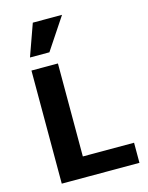

<svg xmlns="http://www.w3.org/2000/svg" viewBox="-133 -998 829 1079"><g transform="rotate(-15 281.0 -458.0)"><path d="M89 0V-658H243V0ZM137 0V-117H541V0ZM100 -731 166 -916H336L213 -731Z"/></g></svg>

Font: Ysabeau ExtraBold
Style: Regular
Weight: 800
Designer: Christian Thalmann (Catharsis Fonts)
Version: Version 2.002